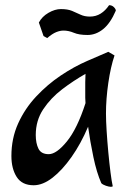

<svg xmlns="http://www.w3.org/2000/svg" viewBox="-20 -693 510 741"><path d="M408 28Q401 28 389 24Q377 20 371 14Q353 -27 340.5 -86.5Q328 -146 320 -204Q292 -138 256 -87Q220 -36 182.5 -7Q145 22 110 22Q65 22 44.5 -10Q24 -42 24 -91Q24 -159 50 -216.5Q76 -274 119.5 -320.5Q163 -367 214.5 -401.5Q266 -436 317 -458L398 -493L422 -479Q407 -435 398 -373Q389 -311 389 -255Q389 -228 391.5 -188Q394 -148 398 -105.5Q402 -63 406.5 -27.5Q411 8 415 25Q415 28 408 28ZM168 -98Q198 -98 238 -147Q278 -196 310 -295Q309 -306 309 -315.5Q309 -325 309 -333Q309 -358 309 -376Q309 -394 310 -408Q264 -382 220 -348.5Q176 -315 147 -271.5Q118 -228 118 -172Q118 -140 128.5 -119Q139 -98 168 -98ZM162 -546 148 -554 130 -606Q142 -629 167 -643.5Q192 -658 215 -658Q241 -658 258 -651Q275 -644 290.5 -636.5Q306 -629 327 -629Q350 -629 368.5 -640.5Q387 -652 401 -673Q412 -673 419.5 -665.5Q427 -658 427 -652Q406 -603 378 -580.5Q350 -558 318 -558Q285 -558 265 -566.5Q245 -575 225 -575Q212 -575 197 -569Q182 -563 162 -546Z"/></svg>

Font: Julee
Style: Regular
Weight: 400
Designer: Julian Tunni
Foundry: Julian Tunni
Version: Version 1.002; ttfautohint (v1.8.4.7-5d5b);gftools[0.9.23]